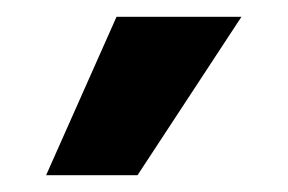

<svg xmlns="http://www.w3.org/2000/svg" viewBox="-20 -748 343 229"><path d="M119 -728H268L144 -539H35Z"/></svg>

Font: Niramit
Style: Bold
Weight: 700
Designer: Katatrad Aksorn Co.,Ltd.
Foundry: Cadson Demak Co.,Ltd.
Version: Version 1.001; ttfautohint (v1.6)